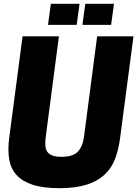

<svg xmlns="http://www.w3.org/2000/svg" viewBox="-20 -970 718 1004"><path d="M561 -840H411L426 -950H576ZM381 -840H231L246 -950H396ZM290 14Q205 14 150.5 -4Q96 -22 66 -55.5Q36 -89 28 -137.5Q20 -186 28 -248L98 -780H288L219 -253Q216 -230 217 -211Q218 -192 226 -178.5Q234 -165 252 -157.5Q270 -150 301 -150Q363 -150 388 -178Q413 -206 419 -253L488 -780H678L608 -248Q600 -186 581 -137.5Q562 -89 525.5 -55.5Q489 -22 432 -4Q375 14 290 14Z"/></svg>

Font: Tanohe Sans Black
Style: Italic
Weight: 900
Designer: Village Type and Design LLC & Cristiano Sobral
Foundry: Cooper Hewitt Smithsonian Design Museum
Version: Version 1.00;January 12, 2020;FontCreator 12.0.0.2547 64-bit